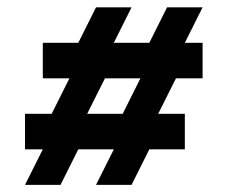

<svg xmlns="http://www.w3.org/2000/svg" viewBox="-20 -606 626 528"><path d="M390.6 -195.3 341.8 -97.7H244.1L293 -195.3H195.3L146.5 -97.7H48.8L97.7 -195.3H48.8V-293H122.1L170.9 -390.6H97.7V-488.3H195.3L244.1 -585.9H341.8L293 -488.3H390.6L439.5 -585.9H537.1L488.3 -488.3H537.1V-390.6H463.9L415 -293H488.3V-195.3ZM317.4 -293 366.2 -390.6H268.6L219.7 -293Z"/></svg>

Font: BabelStone Runic Beowulf
Style: Regular
Weight: 400
Designer: Andrew West
Foundry: BabelStone
Version: Version 7.004;November 9, 2023